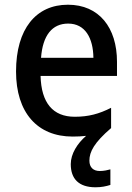

<svg xmlns="http://www.w3.org/2000/svg" viewBox="-20 -569 561 814"><path d="M359 112C359 74 380 35 451 -26V-112C400 -86 355 -74 297 -74C204 -74 155 -133 152 -247H476V-307C476 -452 400 -549 268 -549C133 -549 48 -447 48 -266C48 -92 138 10 288 10C309 10 328 9 345 7C308 39 280 83 280 127C280 189 314 225 385 225C410 225 429 221 448 215V149C437 152 421 156 403 156C376 156 359 141 359 112ZM269 -469C341 -469 375 -408 376 -324H154C161 -419 201 -469 269 -469Z"/></svg>

Font: Noto Sans Khmer UI SemiCondensed Medium
Style: Regular
Weight: 500
Width: 4
Designer: Danh Hong and the Monotype Design Team
Foundry: Monotype Imaging Inc.
Version: Version 2.002